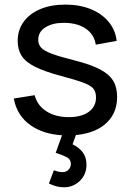

<svg xmlns="http://www.w3.org/2000/svg" viewBox="-20 -575 570 836"><path d="M258.5 240.5Q240 240.5 223.8 235.8Q207.5 231 193 224L214.5 166.5Q237 174.5 251 174.5Q269 174.5 278.8 163.5Q288.5 152.5 288.5 139.5Q288.5 118 268.5 108.2Q248.5 98.5 222.5 90.5L250 14Q169.5 9 115.5 -28Q54 -70 40 -146L131 -160.5Q142 -116.5 181.5 -90.8Q221 -65 279.5 -65Q335 -65 366.5 -88Q398 -111 398 -150.5Q398 -173.5 387.5 -187.8Q377 -202 344.2 -214.5Q311.5 -227 245.5 -244.5Q174 -263.5 133 -284Q92 -304.5 74.5 -331.5Q57 -358.5 57 -397Q57 -444.5 83 -480.2Q109 -516 155.8 -535.5Q202.5 -555 264.5 -555Q326 -555 374.5 -535.5Q423 -516 452.8 -480.2Q482.5 -444.5 488 -397L397 -380.5Q390.5 -424 355.2 -449Q320 -474 264.5 -475.5Q260 -475.5 255.5 -475.5Q209 -475.5 177.8 -456Q146.5 -436.5 146.5 -401.5Q146.5 -382 158.8 -368Q171 -354 204.2 -341.5Q237.5 -329 301 -313Q372.5 -295 413.8 -273.8Q455 -252.5 472.5 -223.8Q490 -195 490 -153Q490 -75 432.5 -30Q386 6 310.5 13L296 53.5Q323.5 66.5 340 88Q356.5 109.5 356.5 142Q356.5 185 327.5 212.8Q298.5 240.5 258.5 240.5Z"/></svg>

Font: Cns Manrope Med
Style: Regular
Weight: 500
Designer: Mikhail Sharanda
Foundry: Mikhail Sharanda
Version: Version 4.504